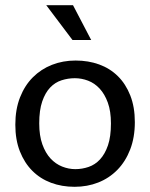

<svg xmlns="http://www.w3.org/2000/svg" viewBox="-20 -710 578 739"><path d="M499 -240Q499 -181 481 -134.5Q463 -88 431.5 -56Q400 -24 358 -7.5Q316 9 267 9Q218 9 176.5 -6.5Q135 -22 104.5 -52.5Q74 -83 56.5 -127.5Q39 -172 39 -230Q39 -289 57 -335Q75 -381 106.5 -412.5Q138 -444 180 -460.5Q222 -477 271 -477Q320 -477 361.5 -462Q403 -447 433.5 -417Q464 -387 481.5 -342.5Q499 -298 499 -240ZM407 -235Q407 -282 395 -315Q383 -348 363.5 -369Q344 -390 319 -399.5Q294 -409 268 -409Q242 -409 217 -401Q192 -393 173 -373Q154 -353 142.5 -319.5Q131 -286 131 -235Q131 -188 143 -154.5Q155 -121 174.5 -100Q194 -79 219 -69Q244 -59 270 -59Q296 -59 321 -67.5Q346 -76 365 -96.5Q384 -117 395.5 -150.5Q407 -184 407 -235ZM158 -690H261L331 -556H259Z"/></svg>

Font: Mukta Malar
Style: Regular
Weight: 400
Designer: Aadarsh Rajan, Girish Dalvi, Yashodeep Gholap
Foundry: Ek Type
Version: Version 2.538;PS 1.000;hotconv 16.6.51;makeotf.lib2.5.65220;